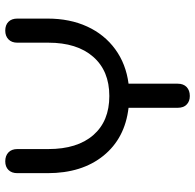

<svg xmlns="http://www.w3.org/2000/svg" viewBox="-26 -724 760 749"><g transform="rotate(-90 354.5 -350.0)"><path d="M656 -663V-545Q656 -458 625 -390.5Q594 -323 536.5 -281Q479 -239 402 -229V-37Q402 -15 389 -2.5Q376 10 354 10Q333 10 320.5 -2.5Q308 -15 308 -37V-229Q189 -243 121 -327Q53 -411 53 -545V-663Q53 -685 65.5 -697.5Q78 -710 99 -710Q121 -710 134 -697.5Q147 -685 147 -663V-542Q147 -429 201.5 -366.5Q256 -304 354 -304Q452 -304 507 -367Q562 -430 562 -542V-663Q562 -685 575 -697.5Q588 -710 609 -710Q631 -710 643.5 -697.5Q656 -685 656 -663Z"/></g></svg>

Font: Kodchasan Medium
Style: Regular
Weight: 500
Designer: Katatrad Aksorn Co.,Ltd.
Foundry: Cadson Demak Co.,Ltd.
Version: Version 1.000; ttfautohint (v1.6)